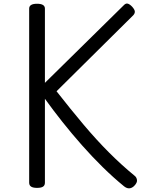

<svg xmlns="http://www.w3.org/2000/svg" viewBox="-20 -1036 803 1073"><path d="M187 14Q165 14 154 7Q143 0 143 -15V-988Q143 -1015 187 -1015Q231 -1015 231 -988V-573L671 -1006Q683 -1019 694.5 -1015.5Q706 -1012 719 -998Q733 -982 733.5 -971.5Q734 -961 725 -951L296 -526Q375 -425 447 -339.5Q519 -254 589.5 -183.5Q660 -113 732 -54Q743 -46 745.5 -30.5Q748 -15 729 4Q716 16 702 16.5Q688 17 673 5Q613 -44 553.5 -102.5Q494 -161 437.5 -225Q381 -289 329 -354.5Q277 -420 231 -484V-15Q231 0 220.5 7Q210 14 187 14Z"/></svg>

Font: Playwrite ES
Style: Regular
Weight: 400
Designer: Veronika Burian, José Scaglione
Foundry: TypeTogether
Version: Version 1.002